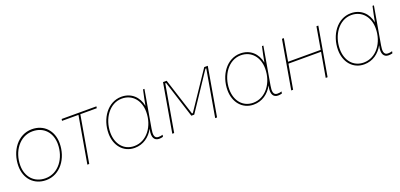

<svg xmlns="http://www.w3.org/2000/svg" viewBox="5 -1226 4027 1931"><g transform="rotate(-20 2019.0 -260.5)"><path d="M275 5C426 5 528 -137 528 -299C528 -432 442 -526 312 -526C161 -526 59 -384 59 -222C59 -89 145 5 275 5ZM276 -15C154 -15 79 -102 79 -223C79 -371 172 -504 311 -504C433 -504 508 -417 508 -296C508 -148 415 -15 276 -15Z M627 -501H803L716 0H736L823 -501H999L1002 -520H630Z M1484 3C1499 3 1511 1 1526 -3L1530 -24C1513 -19 1502 -17 1484 -17C1438 -17 1436 -62 1446 -118L1516 -520H1501C1489 -473 1474 -390 1467 -355C1448 -456 1375 -525 1270 -525C1122 -525 1023 -379 1023 -221C1023 -92 1102 5 1223 5C1315 5 1386 -48 1428 -125L1427 -119C1407 -34 1436 3 1484 3ZM1268 -506C1382 -506 1454 -417 1454 -297C1454 -144 1359 -14 1225 -14C1114 -14 1043 -101 1043 -223C1043 -371 1136 -506 1268 -506Z M1625 0H1645L1732 -501H1741L1867 -105H1898L2162 -501H2171L2084 0H2104L2194 -520H2156L1890 -124H1881L1754 -520H1715Z M2757 3C2772 3 2784 1 2799 -3L2803 -24C2786 -19 2775 -17 2757 -17C2711 -17 2709 -62 2719 -118L2789 -520H2774C2762 -473 2747 -390 2740 -355C2721 -456 2648 -525 2543 -525C2395 -525 2296 -379 2296 -221C2296 -92 2375 5 2496 5C2588 5 2659 -48 2701 -125L2700 -119C2680 -34 2709 3 2757 3ZM2541 -506C2655 -506 2727 -417 2727 -297C2727 -144 2632 -14 2498 -14C2387 -14 2316 -101 2316 -223C2316 -371 2409 -506 2541 -506Z M3357 -520 3316 -282H2967L3008 -520H2988L2898 0H2918L2964 -263H3313L3267 0H3287L3377 -520Z M3940 3C3955 3 3967 1 3982 -3L3986 -24C3969 -19 3958 -17 3940 -17C3894 -17 3892 -62 3902 -118L3972 -520H3957C3945 -473 3930 -390 3923 -355C3904 -456 3831 -525 3726 -525C3578 -525 3479 -379 3479 -221C3479 -92 3558 5 3679 5C3771 5 3842 -48 3884 -125L3883 -119C3863 -34 3892 3 3940 3ZM3724 -506C3838 -506 3910 -417 3910 -297C3910 -144 3815 -14 3681 -14C3570 -14 3499 -101 3499 -223C3499 -371 3592 -506 3724 -506Z"/></g></svg>

Font: Fixel Text 20240404 Thin
Style: Italic
Weight: 100
Width: 4
Italic angle: -10°
Designer: AlfaBravo + MacPaw
Foundry: Kyrylo Tkachov, Marchela Mozhyna, Serhii Makarenko, Maria Weinstein, Zakhar Kryvoshyya
Version: Version 1.211;Glyphs 3.2 (3225)